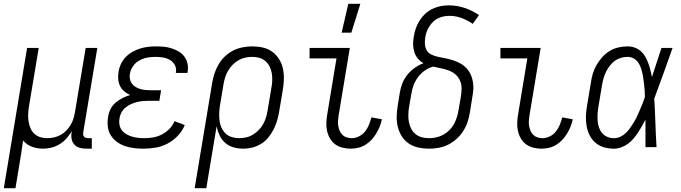

<svg xmlns="http://www.w3.org/2000/svg" viewBox="-46 -771 3566 1006"><path d="M-26 215 96 -520H157L105 -209Q102 -189 101.5 -170Q101 -151 104 -133Q107 -115 114 -98.5Q121 -82 134 -70Q147 -58 164.5 -52.5Q182 -47 202 -47Q219 -47 237 -51Q255 -55 271.5 -64Q288 -73 301 -86.5Q314 -100 324 -116.5Q334 -133 339 -150Q344 -167 347 -185L403 -520H464L390 -77Q389 -71 390 -65Q391 -59 394.5 -55Q398 -51 403.5 -49Q409 -47 415 -47H435V8H406Q388 8 371.5 3.5Q355 -1 344 -13Q333 -25 329.5 -42Q326 -59 329 -77L331 -85Q319 -65 303 -46.5Q287 -28 266.5 -15.5Q246 -3 223.5 2.5Q201 8 179 8Q148 8 120.5 -2.5Q93 -13 75 -35Q70 1 64.5 36.5Q59 72 53 107L35 215Z M706 8Q680 8 655.5 5Q631 2 608 -6Q585 -14 566 -28Q547 -42 534.5 -62Q522 -82 519 -107Q516 -132 520 -157Q523 -178 532.5 -198Q542 -218 559 -232.5Q576 -247 595.5 -257Q615 -267 636 -273Q619 -281 605 -292.5Q591 -304 583 -320.5Q575 -337 573.5 -356Q572 -375 575 -395Q578 -415 587.5 -435.5Q597 -456 612.5 -472Q628 -488 647.5 -499Q667 -510 687.5 -516.5Q708 -523 729 -525.5Q750 -528 771 -528Q792 -528 813 -526Q834 -524 854 -517.5Q874 -511 891.5 -500.5Q909 -490 920.5 -474Q932 -458 936.5 -437.5Q941 -417 937 -396L936 -389H875L876 -393Q879 -414 869.5 -431Q860 -448 843.5 -457.5Q827 -467 807 -470Q787 -473 767 -473Q746 -473 725 -469Q704 -465 684.5 -454.5Q665 -444 651.5 -425Q638 -406 635 -386Q632 -372 634.5 -358Q637 -344 644.5 -333.5Q652 -323 663.5 -316Q675 -309 688 -305Q701 -301 715 -299.5Q729 -298 743 -298H798L789 -243H734Q718 -243 702 -241.5Q686 -240 670.5 -236Q655 -232 639.5 -225Q624 -218 611 -207Q598 -196 590 -181Q582 -166 580 -150Q577 -133 580 -117Q583 -101 592.5 -88.5Q602 -76 616 -68Q630 -60 645 -55.5Q660 -51 676.5 -49Q693 -47 710 -47Q733 -47 756.5 -51Q780 -55 801.5 -66Q823 -77 841 -95Q859 -113 868 -136L922 -116Q910 -85 885.5 -59.5Q861 -34 831.5 -18.5Q802 -3 769.5 2.5Q737 8 706 8Z M974 215 1066 -338Q1070 -362 1078 -386.5Q1086 -411 1099.5 -434Q1113 -457 1132.5 -475.5Q1152 -494 1175.5 -506Q1199 -518 1225 -523Q1251 -528 1275 -528Q1304 -528 1331 -522Q1358 -516 1379.5 -500.5Q1401 -485 1415.5 -462.5Q1430 -440 1436 -413.5Q1442 -387 1441.5 -359Q1441 -331 1436 -302L1416 -182Q1412 -159 1405 -136Q1398 -113 1386.5 -91Q1375 -69 1359 -49.5Q1343 -30 1321.5 -17Q1300 -4 1276 2Q1252 8 1229 8Q1202 8 1177.5 1Q1153 -6 1134 -22.5Q1115 -39 1104.5 -61.5Q1094 -84 1089 -109L1035 215ZM1206 -47Q1224 -47 1243 -51Q1262 -55 1278.5 -65Q1295 -75 1309 -89Q1323 -103 1332.5 -120Q1342 -137 1347.5 -155Q1353 -173 1356 -191L1376 -311Q1380 -331 1380.5 -350Q1381 -369 1378 -387.5Q1375 -406 1366.5 -422.5Q1358 -439 1344.5 -451Q1331 -463 1313 -468Q1295 -473 1275 -473Q1257 -473 1238.5 -469Q1220 -465 1203 -455Q1186 -445 1172.5 -431Q1159 -417 1149 -400Q1139 -383 1133.5 -365Q1128 -347 1125 -329L1106 -215Q1103 -195 1102.5 -175.5Q1102 -156 1104.5 -137Q1107 -118 1115 -101Q1123 -84 1136 -71.5Q1149 -59 1167.5 -53Q1186 -47 1206 -47Z M1791 8Q1769 8 1747.5 2.5Q1726 -3 1709.5 -15.5Q1693 -28 1682.5 -46.5Q1672 -65 1667.5 -86Q1663 -107 1664 -129.5Q1665 -152 1669 -174L1717 -465H1576V-520H1787L1728 -165Q1726 -151 1725 -137Q1724 -123 1726.5 -110Q1729 -97 1734 -85Q1739 -73 1748.5 -64Q1758 -55 1770.5 -51Q1783 -47 1797 -47Q1816 -47 1835 -56.5Q1854 -66 1867 -82.5Q1880 -99 1887.5 -118Q1895 -137 1900 -156L1955 -146Q1951 -126 1943.5 -107.5Q1936 -89 1925 -71Q1914 -53 1900 -38Q1886 -23 1868 -12Q1850 -1 1830 3.5Q1810 8 1791 8ZM1744 -600 1779 -751H1842L1795 -600Z M2202 8Q2173 8 2145.5 2Q2118 -4 2096 -19Q2074 -34 2059.5 -56.5Q2045 -79 2038.5 -105.5Q2032 -132 2032.5 -160.5Q2033 -189 2038 -218L2049 -286Q2053 -311 2062.5 -335Q2072 -359 2088.5 -379.5Q2105 -400 2127 -415.5Q2149 -431 2173 -440Q2156 -449 2143.5 -464Q2131 -479 2125 -498Q2119 -517 2118.5 -537.5Q2118 -558 2122 -579Q2125 -600 2132.5 -621.5Q2140 -643 2152 -662.5Q2164 -682 2181 -698Q2198 -714 2218.5 -724Q2239 -734 2261 -738.5Q2283 -743 2305 -743Q2349 -743 2389.5 -729Q2430 -715 2464 -692L2431 -646Q2405 -664 2374 -676Q2343 -688 2308 -688Q2286 -688 2263 -680.5Q2240 -673 2223 -656.5Q2206 -640 2195.5 -618Q2185 -596 2182 -574Q2179 -556 2180.5 -538.5Q2182 -521 2190 -507Q2198 -493 2213.5 -485.5Q2229 -478 2246 -474Q2263 -470 2280 -467Q2297 -464 2313 -459.5Q2329 -455 2344.5 -449Q2360 -443 2374 -434Q2388 -425 2399 -413Q2410 -401 2417.5 -386.5Q2425 -372 2429 -355.5Q2433 -339 2434 -321.5Q2435 -304 2432.5 -286.5Q2430 -269 2427 -251L2416 -182Q2412 -157 2404 -132.5Q2396 -108 2381.5 -85Q2367 -62 2346.5 -43.5Q2326 -25 2302 -13Q2278 -1 2252.5 3.5Q2227 8 2202 8ZM2202 -47Q2220 -47 2239 -51Q2258 -55 2275.5 -64.5Q2293 -74 2307.5 -88Q2322 -102 2331.5 -119Q2341 -136 2347 -154.5Q2353 -173 2356 -191L2368 -260Q2372 -283 2372.5 -305Q2373 -327 2365 -346.5Q2357 -366 2341.5 -380Q2326 -394 2306 -401.5Q2286 -409 2265 -413Q2244 -417 2223 -422Q2199 -415 2178.5 -400.5Q2158 -386 2143.5 -366Q2129 -346 2120.5 -323Q2112 -300 2109 -277L2097 -209Q2094 -189 2093.5 -169.5Q2093 -150 2096.5 -131.5Q2100 -113 2108.5 -96.5Q2117 -80 2131 -68.5Q2145 -57 2163.5 -52Q2182 -47 2202 -47Z M2791 8Q2769 8 2747.5 2.5Q2726 -3 2709.5 -15.5Q2693 -28 2682.5 -46.5Q2672 -65 2667.5 -86Q2663 -107 2664 -129.5Q2665 -152 2669 -174L2717 -465H2576V-520H2787L2728 -165Q2726 -151 2725 -137Q2724 -123 2726.5 -110Q2729 -97 2734 -85Q2739 -73 2748.5 -64Q2758 -55 2770.5 -51Q2783 -47 2797 -47Q2816 -47 2835 -56.5Q2854 -66 2867 -82.5Q2880 -99 2887.5 -118Q2895 -137 2900 -156L2955 -146Q2951 -126 2943.5 -107.5Q2936 -89 2925 -71Q2914 -53 2900 -38Q2886 -23 2868 -12Q2850 -1 2830 3.5Q2810 8 2791 8Z M3172 8Q3145 8 3119.5 1Q3094 -6 3074.5 -22.5Q3055 -39 3043.5 -62Q3032 -85 3027.5 -110.5Q3023 -136 3024 -163Q3025 -190 3030 -218L3050 -338Q3053 -361 3060 -384.5Q3067 -408 3079.5 -430Q3092 -452 3109.5 -471.5Q3127 -491 3148.5 -504Q3170 -517 3194.5 -522.5Q3219 -528 3242 -528Q3262 -528 3280 -521.5Q3298 -515 3312 -502.5Q3326 -490 3335 -474Q3344 -458 3350.5 -440.5Q3357 -423 3361.5 -405Q3366 -387 3370 -368Q3382 -406 3395 -444Q3408 -482 3420 -520H3478Q3454 -453 3430.5 -386.5Q3407 -320 3382 -254Q3386 -191 3388 -127Q3390 -63 3394 0H3336Q3336 -36 3336 -72Q3336 -108 3336 -144Q3327 -127 3317.5 -110Q3308 -93 3297 -76.5Q3286 -60 3273 -44.5Q3260 -29 3244 -17.5Q3228 -6 3209 1Q3190 8 3172 8ZM3172 -47Q3189 -47 3205.5 -55Q3222 -63 3235 -76Q3248 -89 3258 -104Q3268 -119 3277.5 -134.5Q3287 -150 3294 -166Q3301 -182 3308 -198Q3315 -214 3321.5 -230.5Q3328 -247 3333 -263Q3333 -279 3332 -295Q3331 -311 3329 -327Q3327 -343 3325 -358.5Q3323 -374 3319.5 -389Q3316 -404 3310.5 -419Q3305 -434 3296 -446Q3287 -458 3273 -465.5Q3259 -473 3242 -473Q3225 -473 3207.5 -468Q3190 -463 3175.5 -452.5Q3161 -442 3149.5 -427Q3138 -412 3130 -396Q3122 -380 3117 -363Q3112 -346 3109 -329L3089 -209Q3086 -190 3085 -172Q3084 -154 3085.5 -136Q3087 -118 3093 -101.5Q3099 -85 3110 -72.5Q3121 -60 3137 -53.5Q3153 -47 3172 -47Z"/></svg>

Font: Iosevka Light
Style: Italic
Weight: 300
Italic angle: -9°
Monospace: yes
Designer: Belleve Invis
Foundry: Belleve Invis
Version: Version 32.5.0; ttfautohint (v1.8.4)